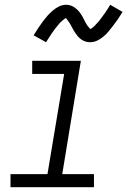

<svg xmlns="http://www.w3.org/2000/svg" viewBox="-20 -785 540 805"><path d="M24 0V-55H179L249 -475H115V-530H319L241 -55H374V0ZM357 -608Q347 -608 338 -611Q329 -614 321 -619.5Q313 -625 307 -632Q301 -639 295.5 -647Q290 -655 286 -662.5Q282 -670 277 -679.5Q272 -689 266.5 -696Q261 -703 257 -709Q255 -709 251.5 -706.5Q248 -704 245 -701.5Q242 -699 238 -695.5Q234 -692 232 -690Q230 -688 228 -685.5Q226 -683 224 -680.5Q222 -678 220 -675.5Q218 -673 215.5 -670Q213 -667 210.5 -664Q208 -661 206 -657.5Q204 -654 201 -650.5Q198 -647 195.5 -643Q193 -639 190.5 -635Q188 -631 185 -626.5Q182 -622 179 -617.5Q176 -613 173 -608L121 -637Q132 -655 142 -670Q152 -685 161.5 -697.5Q171 -710 179.5 -719.5Q188 -729 200.5 -740Q213 -751 227.5 -758Q242 -765 257 -765Q264 -765 270.5 -763.5Q277 -762 282.5 -759.5Q288 -757 293.5 -753Q299 -749 303.5 -745Q308 -741 312 -736Q316 -731 319.5 -725.5Q323 -720 326 -715Q329 -710 331.5 -704.5Q334 -699 337.5 -692.5Q341 -686 344.5 -680.5Q348 -675 351.5 -671.5Q355 -668 358 -663Q360 -664 363.5 -666Q367 -668 370 -670.5Q373 -673 377 -677Q381 -681 382.5 -683Q384 -685 386 -687Q388 -689 390.5 -691.5Q393 -694 395 -696.5Q397 -699 399 -702Q401 -705 403.5 -708Q406 -711 408.5 -714.5Q411 -718 413.5 -721.5Q416 -725 419 -729Q422 -733 424.5 -737Q427 -741 430 -745.5Q433 -750 436 -755Q439 -760 442 -765L494 -735Q483 -717 472.5 -702Q462 -687 452.5 -675Q443 -663 435 -653Q427 -643 414 -632Q401 -621 387 -614.5Q373 -608 357 -608Z"/></svg>

Font: Iosevka Slab Light Oblique
Style: Regular
Weight: 300
Italic angle: -9°
Monospace: yes
Designer: Belleve Invis
Foundry: Belleve Invis
Version: Version 11.1.1; ttfautohint (v1.8.3)